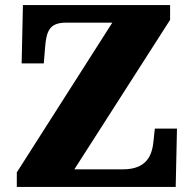

<svg xmlns="http://www.w3.org/2000/svg" viewBox="-20 -734 761 754"><path d="M670 0 675 -229H588L583 -182C578 -128 560 -69 462 -69H272L648 -656V-714H70L65 -485H152L157 -547C162 -610 173 -645 239 -645H421L46 -57V0Z"/></svg>

Font: UArctic Serif Black
Style: Regular
Weight: 900
Designer: Customization by Puisto advertising & original work Monotype Design Team
Foundry: Monotype Imaging Inc.
Version: Version 2.004